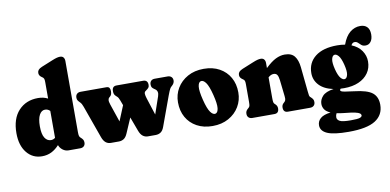

<svg xmlns="http://www.w3.org/2000/svg" viewBox="-87 -1028 3143 1547"><g transform="rotate(-10 1484.0 -255.0)"><path d="M15 -208.5Q15 -327.5 75.8 -392.8Q136.5 -458 234.5 -458Q280 -458 315 -439.5V-575.5Q315 -595 311.2 -603Q307.5 -611 299 -616.5L294.5 -619.5Q272.5 -634 272.5 -656Q272.5 -670.5 281 -681Q289.5 -691.5 311 -700.5L400.5 -737Q426 -747.5 440.5 -751.2Q455 -755 467.5 -755Q486 -755 495.2 -743.5Q504.5 -732 504.5 -713.5V-133Q504.5 -108.5 507.5 -100Q510.5 -91.5 515.5 -86.5L520.5 -82Q530.5 -73 536.2 -64Q542 -55 542 -40.5Q542 -21.5 530.8 -10.8Q519.5 0 500.5 0H405Q379 0 357.5 -16.5Q336 -33 328 -56.5Q299 -24.5 264.5 -7.2Q230 10 187.5 10Q110.5 10 62.8 -49.2Q15 -108.5 15 -208.5ZM210.5 -231Q210.5 -165.5 230 -135.8Q249.5 -106 280 -106Q299.5 -106 315 -118.5V-338.5Q298 -356 274 -356Q245.5 -356 228 -324Q210.5 -292 210.5 -231Z M817 0H751.5Q727.5 0 710 -13.8Q692.5 -27.5 681 -58.5L586 -324Q579.5 -341.5 575.2 -349Q571 -356.5 567 -360.5L562 -365.5Q548.5 -379 544.5 -387Q540.5 -395 540.5 -407.5Q540.5 -426.5 551.8 -437.2Q563 -448 582 -448H792.5Q810 -448 817 -438.2Q824 -428.5 824 -411.5Q824 -397.5 820.8 -386.8Q817.5 -376 808 -368L801.5 -362.5Q794.5 -356.5 792.8 -343.8Q791 -331 800 -304.5L849.5 -158.5L900.5 -282.5L885 -324Q876 -348.5 866 -357L855.5 -366.5Q846 -375 842.8 -385Q839.5 -395 839.5 -407.5Q839.5 -448 876 -448H1093.5Q1131.5 -448 1131.5 -407.5Q1131.5 -392.5 1124.5 -384.5Q1117.5 -376.5 1105.5 -368L1098 -362.5Q1088.5 -355.5 1089.2 -341Q1090 -326.5 1097 -304.5L1142.5 -163.5L1191 -304.5Q1204.5 -344.5 1177.5 -363L1170 -368Q1157.5 -376.5 1152.5 -384.5Q1147.5 -392.5 1147.5 -407.5Q1147.5 -426.5 1158.5 -437.2Q1169.5 -448 1188.5 -448H1294Q1313 -448 1324.5 -437.2Q1336 -426.5 1336 -407.5Q1336 -386 1315.5 -367.5L1310 -362.5Q1304 -357.5 1297.8 -346.8Q1291.5 -336 1277 -297.5L1187.5 -53Q1177 -24 1159.2 -12Q1141.5 0 1116.5 0H1054Q1031 0 1013 -13.8Q995 -27.5 983.5 -58.5L940.5 -174.5L888 -53Q875 -22.5 856.8 -11.2Q838.5 0 817 0Z M1590 -458Q1664 -458 1718.5 -428Q1773 -398 1803 -345Q1833 -292 1833 -222.5Q1833 -159 1801.8 -106.5Q1770.5 -54 1714.2 -22.8Q1658 8.5 1583 8.5Q1509.5 8.5 1454.8 -21.5Q1400 -51.5 1370 -104.5Q1340 -157.5 1340 -227Q1340 -291 1371.2 -343.2Q1402.5 -395.5 1458.8 -426.8Q1515 -458 1590 -458ZM1622.5 -85.5Q1642 -91 1646.2 -126Q1650.5 -161 1631.5 -236.5Q1612.5 -312.5 1591.5 -340.8Q1570.5 -369 1550.5 -364Q1531 -359 1526.8 -324Q1522.5 -289 1541.5 -213Q1560.5 -137 1581.5 -108.8Q1602.5 -80.5 1622.5 -85.5Z M2094 -416.5V-375.5Q2141.5 -421 2179 -439.5Q2216.5 -458 2253 -458Q2308 -458 2333.2 -425.8Q2358.5 -393.5 2364.5 -335L2385 -133Q2387.5 -109 2389.2 -100.2Q2391 -91.5 2396 -86.5L2401 -82Q2411 -73 2417 -64Q2423 -55 2423 -40.5Q2423 -21.5 2411.8 -10.8Q2400.5 0 2381.5 0H2199.5Q2162.5 0 2162.5 -40.5Q2162.5 -62.5 2179 -76L2185 -81.5Q2191 -87 2194.2 -96Q2197.5 -105 2195 -128L2180 -261.5Q2176.5 -291 2167.5 -305.2Q2158.5 -319.5 2138 -319.5Q2116 -319.5 2094 -299.5V-133Q2094 -107 2096 -97Q2098 -87 2104 -81.5L2110 -76Q2126 -61.5 2126 -40.5Q2126 0 2089 0H1908.5Q1889.5 0 1878.2 -10.8Q1867 -21.5 1867 -40.5Q1867 -55 1872.5 -64.2Q1878 -73.5 1888.5 -82L1893.5 -86.5Q1899 -91 1901.8 -99.8Q1904.5 -108.5 1904.5 -133V-278.5Q1904.5 -298 1900.8 -306Q1897 -314 1888.5 -319.5L1884 -322.5Q1862 -337 1862 -359Q1862 -373.5 1870.5 -384Q1879 -394.5 1900.5 -403.5L1990 -440Q2015.5 -450.5 2030 -454.2Q2044.5 -458 2057 -458Q2075.5 -458 2084.8 -446.5Q2094 -435 2094 -416.5Z M2753 -69.5Q2860 -57.5 2901 -24.2Q2942 9 2942 73.5Q2942 157.5 2873.2 201.2Q2804.5 245 2655 245Q2533.5 245 2480.2 221.8Q2427 198.5 2427 152Q2427 118.5 2453 95.8Q2479 73 2536.5 66Q2502 51 2488.8 30.5Q2475.5 10 2475.5 -14Q2475.5 -48.5 2501.8 -77.5Q2528 -106.5 2593 -116Q2517 -132 2478 -173.8Q2439 -215.5 2439 -272.5Q2439 -357.5 2502.5 -407.5Q2566 -457.5 2682 -457.5Q2716.5 -457.5 2746.5 -452L2747 -452.5Q2771 -518.5 2808.8 -548.8Q2846.5 -579 2892 -579Q2928.5 -579 2948.5 -558.2Q2968.5 -537.5 2968.5 -497.5Q2968.5 -460 2952.2 -438.2Q2936 -416.5 2909 -416.5Q2887.5 -416.5 2875 -427.2Q2862.5 -438 2852 -448.5Q2841.5 -459 2825.5 -459Q2817 -459 2810 -454.5Q2803 -450 2796.5 -437.5Q2850.5 -415.5 2878 -375Q2905.5 -334.5 2905.5 -287Q2905.5 -233 2877.2 -192.8Q2849 -152.5 2798.2 -130.2Q2747.5 -108 2679 -108Q2664.5 -108 2650.5 -109Q2643.5 -103 2643.5 -97Q2643.5 -92.5 2649.8 -88.2Q2656 -84 2679.2 -79.8Q2702.5 -75.5 2753 -69.5ZM2646.5 -386Q2630 -382 2624 -354.5Q2618 -327 2631.5 -272.5Q2645 -218.5 2663.2 -197Q2681.5 -175.5 2698 -179.5Q2714.5 -183.5 2720.5 -211Q2726.5 -238.5 2713 -293Q2699.5 -347.5 2681.2 -368.8Q2663 -390 2646.5 -386ZM2575 112.5Q2575 132.5 2597 144.5Q2619 156.5 2686.5 156.5Q2744.5 156.5 2761.8 149.8Q2779 143 2779 132Q2779 123 2769.8 115.5Q2760.5 108 2732 101.5Q2703.5 95 2645.5 89.5Q2610.5 86 2583.5 80Q2575 95 2575 112.5Z"/></g></svg>

Font: Fraunces 144pt SuperSoft Black
Style: Regular
Weight: 900
Version: Version 1.000;[b76b70a41]